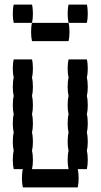

<svg xmlns="http://www.w3.org/2000/svg" viewBox="-20 -820 440 840"><path d="M364 -440Q364 -417 360 -400Q364 -384 364 -360Q364 -337 360 -320Q364 -304 364 -280Q364 -257 360 -240Q364 -224 364 -200Q364 -177 360 -160Q364 -144 364 -120Q364 -97 360 -80H320Q324 -64 324 -40Q324 -17 320 0H80Q76 -17 76 -40Q76 -64 80 -80H40Q36 -97 36 -120Q36 -144 40 -160Q36 -177 36 -200Q36 -224 40 -240Q36 -257 36 -280Q36 -304 40 -320Q36 -337 36 -360Q36 -384 40 -400Q36 -417 36 -440Q36 -464 40 -480Q36 -497 36 -520Q36 -544 40 -560H120Q124 -544 124 -520Q124 -497 120 -480Q124 -464 124 -440Q124 -417 120 -400Q124 -384 124 -360Q124 -337 120 -320Q124 -304 124 -280Q124 -257 120 -240Q124 -224 124 -200Q124 -177 120 -160Q124 -144 124 -120Q124 -97 120 -80H280Q276 -97 276 -120Q276 -144 280 -160Q276 -177 276 -200Q276 -224 280 -240Q276 -257 276 -280Q276 -304 280 -320Q276 -337 276 -360Q276 -384 280 -400Q276 -417 276 -440Q276 -464 280 -480Q276 -497 276 -520Q276 -544 280 -560H360Q364 -544 364 -520Q364 -497 360 -480Q364 -464 364 -440ZM120 -800Q124 -784 124 -760Q124 -737 120 -720H40Q36 -737 36 -760Q36 -784 40 -800ZM360 -800Q364 -784 364 -760Q364 -737 360 -720H280Q276 -737 276 -760Q276 -784 280 -800ZM280 -720Q284 -704 284 -680Q284 -657 280 -640H120Q116 -657 116 -680Q116 -704 120 -720Z"/></svg>

Font: VT323
Style: Regular
Weight: 400
Monospace: yes
Designer: Peter Hull
Version: Version 2.000